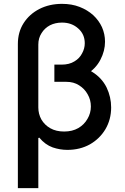

<svg xmlns="http://www.w3.org/2000/svg" viewBox="-20 -757 638 981"><path d="M257.8 -420.9Q275.4 -420.9 328.1 -420.9Q402.3 -420.9 451.2 -389.6Q500 -359.4 524.4 -310.5Q547.9 -261.7 547.9 -208Q547.9 -146.5 518.6 -96.7Q489.3 -47.9 439.5 -19.5Q388.7 8.8 324.2 8.8Q286.1 8.8 249 -3.9Q210.9 -17.6 180.7 -53.7Q179.7 -52.7 175.8 -51.8Q175.8 -90.8 175.8 -208Q175.8 -174.8 191.4 -146.5Q208 -118.2 237.3 -101.6Q266.6 -85 307.6 -85Q349.6 -85 379.9 -102.5Q410.2 -120.1 426.8 -149.4Q444.3 -178.7 444.3 -212.9Q444.3 -247.1 427.7 -275.4Q412.1 -303.7 383.8 -321.3Q356.4 -338.9 319.3 -338.9Q298.8 -338.9 257.8 -338.9Q257.8 -359.4 257.8 -420.9ZM296.9 -737.3Q346.7 -737.3 386.7 -721.7Q426.8 -706.1 456.1 -679.7Q485.4 -652.3 501 -618.2Q516.6 -583 516.6 -543.9Q516.6 -497.1 493.2 -452.1Q469.7 -406.2 421.9 -377Q375 -346.7 303.7 -346.7Q288.1 -346.7 257.8 -346.7Q257.8 -367.2 257.8 -426.8Q266.6 -426.8 294.9 -426.8Q334 -426.8 360.4 -443.4Q386.7 -459 399.4 -484.4Q413.1 -508.8 413.1 -536.1Q413.1 -582 379.9 -611.3Q346.7 -641.6 296.9 -641.6Q262.7 -641.6 235.4 -627.9Q208 -613.3 192.4 -587.9Q175.8 -562.5 175.8 -529.3Q175.8 -284.2 175.8 204.1Q149.4 204.1 71.3 204.1Q71.3 20.5 71.3 -532.2Q71.3 -592.8 100.6 -638.7Q129.9 -684.6 180.7 -710.9Q232.4 -737.3 296.9 -737.3Z"/></svg>

Font: DeepSea
Style: Medium
Weight: 500
Designer: Stem
Version: Version 3.019;git-0a5106e0b